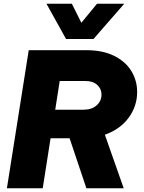

<svg xmlns="http://www.w3.org/2000/svg" viewBox="-20 -1009 771 1029"><path d="M646 -989 481 -800H334L229 -989H365L416 -887L500 -989ZM542 -287 643 0H443L353 -268H251L209 0H17L134 -740H444Q530 -740 591 -710Q652 -680 683.5 -629Q715 -578 715 -516Q715 -440 669.5 -378Q624 -316 542 -287ZM300 -575 276 -421H428Q472 -421 498 -444.5Q524 -468 524 -502Q524 -533 501 -554Q478 -575 437 -575Z"/></svg>

Font: Be Vietnam Black
Style: Italic
Weight: 900
Italic angle: -9°
Designer: Lam Bao; Tony Le; Vietanh Nguyen
Foundry: Yellow Type Foundry
Version: Version 5.000